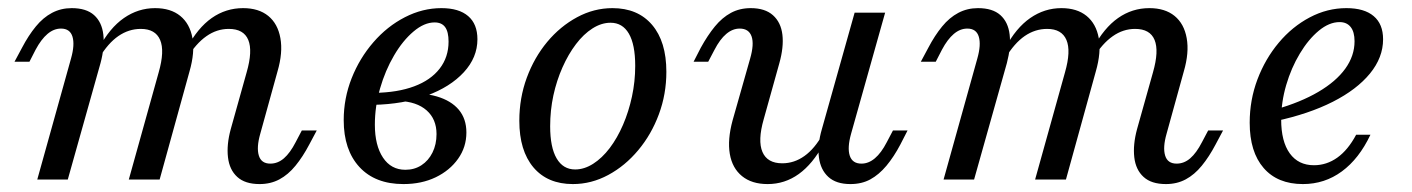

<svg xmlns="http://www.w3.org/2000/svg" viewBox="-20 -446 3509 477"><path d="M625 11.3Q588.7 11.3 569.4 -6.5Q550 -24.2 546.4 -55.2Q542.7 -86.3 553.2 -125L592.7 -266.1Q608.1 -319.4 596.8 -346.8Q585.5 -374.2 548.4 -374.2Q518.5 -374.2 492.7 -356Q466.9 -337.9 445.2 -302.4L444.4 -326.6Q471 -376.6 506 -401.2Q541.1 -425.8 583.9 -425.8Q622.6 -425.8 646.4 -406.5Q670.2 -387.1 676.6 -351.2Q683.1 -315.3 669.4 -268.5L626.6 -113.7Q616.9 -79.8 623 -59.7Q629 -39.5 651.6 -39.5Q670.2 -39.5 685.5 -52.8Q700.8 -66.1 714.5 -92.7L729.8 -121.8H766.9L748.4 -87.1Q732.3 -56.5 714.1 -34.3Q696 -12.1 674.2 -0.4Q652.4 11.3 625 11.3ZM72.6 0 156.5 -300.8Q166.1 -334.7 160.1 -354.8Q154 -375 131.5 -375Q113.7 -375 98 -361.7Q82.3 -348.4 68.5 -322.6L53.2 -292.7H16.1L34.7 -327.4Q50.8 -358.1 69 -380.2Q87.1 -402.4 109.3 -414.1Q131.5 -425.8 158.1 -425.8Q194.4 -425.8 213.7 -408.5Q233.1 -391.1 236.7 -360.1Q240.3 -329 229.8 -289.5L148.4 0ZM300 0 374.2 -266.1Q389.5 -319.4 377.8 -346.8Q366.1 -374.2 329.8 -374.2Q300 -374.2 274.2 -356.5Q248.4 -338.7 226.6 -302.4L225.8 -326.6Q252.4 -376.6 287.9 -401.2Q323.4 -425.8 365.3 -425.8Q404 -425.8 427.8 -406.5Q451.6 -387.1 458.1 -351.6Q464.5 -316.1 450.8 -268.5L376.6 0Z M982.3 11.3Q912.1 11.3 873 -31Q833.9 -73.4 833.9 -147.6Q833.9 -201.6 853.6 -251.6Q873.4 -301.6 907.7 -341.1Q941.9 -380.6 985.9 -403.2Q1029.8 -425.8 1076.6 -425.8Q1120.2 -425.8 1143.1 -406Q1166.1 -386.3 1166.1 -348.4Q1166.1 -303.2 1132.3 -266.5Q1098.4 -229.8 1040.3 -208.5Q982.3 -187.1 907.3 -185.5L910.5 -215.3Q967.7 -216.1 1008.9 -231.5Q1050 -246.8 1072.2 -275.4Q1094.4 -304 1094.4 -342.7Q1094.4 -366.9 1085.9 -378.6Q1077.4 -390.3 1059.7 -390.3Q1033.9 -390.3 1007.3 -367.7Q980.6 -345.2 958.9 -308.1Q937.1 -271 924.2 -226.2Q911.3 -181.5 911.3 -136.3Q911.3 -84.7 931.5 -54.4Q951.6 -24.2 987.1 -24.2Q1009.7 -24.2 1027 -35.5Q1044.4 -46.8 1054.4 -66.9Q1064.5 -87.1 1064.5 -112.9Q1064.5 -150 1039.9 -171.8Q1015.3 -193.5 971 -195.2L978.2 -213.7Q1029 -216.9 1064.9 -206.5Q1100.8 -196 1119.8 -173.4Q1138.7 -150.8 1138.7 -116.9Q1138.7 -80.6 1118.1 -51.6Q1097.6 -22.6 1062.5 -5.6Q1027.4 11.3 982.3 11.3Z M1403.2 11.3Q1340.3 11.3 1305.2 -30.2Q1270.2 -71.8 1270.2 -146Q1270.2 -202.4 1288.7 -252.8Q1307.3 -303.2 1339.5 -341.9Q1371.8 -380.6 1413.7 -403.2Q1455.6 -425.8 1501.6 -425.8Q1564.5 -425.8 1600 -384.3Q1635.5 -342.7 1635.5 -267.7Q1635.5 -212.1 1616.9 -162.1Q1598.4 -112.1 1565.7 -73Q1533.1 -33.9 1491.1 -11.3Q1449.2 11.3 1403.2 11.3ZM1408.9 -25Q1431.5 -25 1453.6 -39.1Q1475.8 -53.2 1494.8 -78.2Q1513.7 -103.2 1527.8 -135.9Q1541.9 -168.5 1550 -206Q1558.1 -243.5 1558.1 -282.3Q1558.1 -335.5 1542.3 -362.5Q1526.6 -389.5 1496.8 -389.5Q1474.2 -389.5 1452 -375.4Q1429.8 -361.3 1410.9 -336.3Q1391.9 -311.3 1377.4 -278.6Q1362.9 -246 1354.8 -208.9Q1346.8 -171.8 1346.8 -132.3Q1346.8 -79.8 1362.9 -52.4Q1379 -25 1408.9 -25Z M1887.1 11.3Q1847.6 11.3 1823.4 -8.5Q1799.2 -28.2 1793.1 -63.7Q1787.1 -99.2 1800 -146.8L1843.5 -300Q1854 -336.3 1847.2 -355.6Q1840.3 -375 1817.7 -375Q1800 -375 1784.3 -361.7Q1768.5 -348.4 1754.8 -321.8L1739.5 -292.7H1703.2L1721 -327.4Q1737.9 -358.1 1756 -380.2Q1774.2 -402.4 1796 -414.1Q1817.7 -425.8 1845.2 -425.8Q1880.6 -425.8 1900.4 -408.1Q1920.2 -390.3 1923.8 -359.7Q1927.4 -329 1916.1 -288.7L1877.4 -150Q1862.1 -96.8 1874.2 -68.5Q1886.3 -40.3 1923.4 -40.3Q1953.2 -40.3 1978.6 -58.5Q2004 -76.6 2024.2 -112.9L2025.8 -87.9Q1999.2 -38.7 1964.5 -13.7Q1929.8 11.3 1887.1 11.3ZM2092.7 11.3Q2057.3 11.3 2037.9 -6.5Q2018.5 -24.2 2014.5 -55.2Q2010.5 -86.3 2021.8 -125L2103.2 -414.5H2179L2094.4 -113.7Q2084.7 -79 2091.1 -59.3Q2097.6 -39.5 2120.2 -39.5Q2137.9 -39.5 2153.6 -52.8Q2169.4 -66.1 2183.1 -92.7L2198.4 -121.8H2234.7L2216.9 -87.1Q2200.8 -56.5 2182.3 -34.3Q2163.7 -12.1 2142.3 -0.4Q2121 11.3 2092.7 11.3Z M2876.6 11.3Q2840.3 11.3 2821 -6.5Q2801.6 -24.2 2798 -55.2Q2794.4 -86.3 2804.8 -125L2844.4 -266.1Q2859.7 -319.4 2848.4 -346.8Q2837.1 -374.2 2800 -374.2Q2770.2 -374.2 2744.4 -356Q2718.5 -337.9 2696.8 -302.4L2696 -326.6Q2722.6 -376.6 2757.7 -401.2Q2792.7 -425.8 2835.5 -425.8Q2874.2 -425.8 2898 -406.5Q2921.8 -387.1 2928.2 -351.2Q2934.7 -315.3 2921 -268.5L2878.2 -113.7Q2868.5 -79.8 2874.6 -59.7Q2880.6 -39.5 2903.2 -39.5Q2921.8 -39.5 2937.1 -52.8Q2952.4 -66.1 2966.1 -92.7L2981.5 -121.8H3018.5L3000 -87.1Q2983.9 -56.5 2965.7 -34.3Q2947.6 -12.1 2925.8 -0.4Q2904 11.3 2876.6 11.3ZM2324.2 0 2408.1 -300.8Q2417.7 -334.7 2411.7 -354.8Q2405.6 -375 2383.1 -375Q2365.3 -375 2349.6 -361.7Q2333.9 -348.4 2320.2 -322.6L2304.8 -292.7H2267.7L2286.3 -327.4Q2302.4 -358.1 2320.6 -380.2Q2338.7 -402.4 2360.9 -414.1Q2383.1 -425.8 2409.7 -425.8Q2446 -425.8 2465.3 -408.5Q2484.7 -391.1 2488.3 -360.1Q2491.9 -329 2481.5 -289.5L2400 0ZM2551.6 0 2625.8 -266.1Q2641.1 -319.4 2629.4 -346.8Q2617.7 -374.2 2581.5 -374.2Q2551.6 -374.2 2525.8 -356.5Q2500 -338.7 2478.2 -302.4L2477.4 -326.6Q2504 -376.6 2539.5 -401.2Q2575 -425.8 2616.9 -425.8Q2655.6 -425.8 2679.4 -406.5Q2703.2 -387.1 2709.7 -351.6Q2716.1 -316.1 2702.4 -268.5L2628.2 0Z M3216.9 11.3Q3154 11.3 3119.4 -28.6Q3084.7 -68.5 3084.7 -141.1Q3084.7 -197.6 3104 -248.8Q3123.4 -300 3156.9 -339.9Q3190.3 -379.8 3233.9 -402.8Q3277.4 -425.8 3325 -425.8Q3369.4 -425.8 3392.7 -406Q3416.1 -386.3 3416.1 -348.4Q3416.1 -303.2 3383.5 -263.3Q3350.8 -223.4 3291.1 -193.1Q3231.5 -162.9 3149.2 -145.2V-174.2Q3211.3 -191.9 3255.2 -217.7Q3299.2 -243.5 3322.2 -275.4Q3345.2 -307.3 3345.2 -343.5Q3345.2 -366.9 3335.5 -379Q3325.8 -391.1 3308.1 -391.1Q3282.3 -391.1 3256.5 -369.8Q3230.6 -348.4 3209.3 -312.9Q3187.9 -277.4 3175.4 -234.7Q3162.9 -191.9 3162.9 -149.2Q3162.9 -94.4 3184.3 -64.9Q3205.6 -35.5 3244.4 -35.5Q3275.8 -35.5 3302.4 -54.4Q3329 -73.4 3349.2 -111.3H3384.7Q3356.5 -51.6 3313.7 -20.2Q3271 11.3 3216.9 11.3Z"/></svg>

Font: Playfair 9pt
Style: Italic
Weight: 400
Italic angle: -15.6°
Designer: Claus Eggers Sørensen
Foundry: Claus Eggers Sørensen
Version: Version 2.001;gftools[0.9.30]